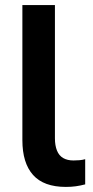

<svg xmlns="http://www.w3.org/2000/svg" viewBox="-20 -725 366 755"><path d="M239 10Q152 10 110 -37Q68 -84 68 -174V-705H196V-181Q196 -153 204 -133Q212 -113 228.5 -103.5Q245 -94 269 -94Q281 -94 292.5 -95Q304 -96 315 -99V0Q296 5 278 7.5Q260 10 239 10Z"/></svg>

Font: Nunito Sans 11pt
Style: Bold
Weight: 700
Version: Version 3.101;gftools[0.9.27]